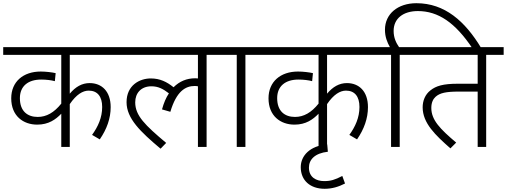

<svg xmlns="http://www.w3.org/2000/svg" viewBox="-20 -916 3160 1197"><path d="M735 -574V-622H0V-574H362V-270C317 -214 270 -187 215 -187C152 -187 104 -222 104 -304C104 -379 155 -420 237 -420C268 -420 300 -416 322 -410L327 -460C306 -465 266 -470 234 -470C125 -470 50 -407 50 -303C50 -193 125 -139 212 -139C283 -139 327 -171 362 -207V0H415V-267C456 -327 496 -351 533 -351C587 -351 617 -315 617 -249C617 -183 591 -126 554 -75L602 -47C646 -111 670 -178 670 -248C670 -347 614 -398 539 -398C491 -398 451 -375 415 -332V-574Z M720 -574H1214V-427C1208 -427 1203 -428 1197 -428C1144 -428 1099 -409 1062 -372C1020 -406 977 -427 920 -427C851 -427 769 -385 769 -279C769 -177 856 -94 981 11L1016 -25C884 -136 823 -195 823 -278C823 -336 860 -378 924 -378C967 -378 998 -361 1033 -334C1015 -307 1001 -274 990 -234L1042 -219C1080 -347 1136 -380 1194 -380C1201 -380 1208 -379 1214 -378V0H1268V-574H1377V-622H720Z M1510 -574H1619V-622H1362V-574H1456V0H1510Z M2339 -574V-622H1604V-574H1966V-270C1921 -214 1874 -187 1819 -187C1756 -187 1708 -222 1708 -304C1708 -379 1759 -420 1841 -420C1872 -420 1904 -416 1926 -410L1931 -460C1910 -465 1870 -470 1838 -470C1729 -470 1654 -407 1654 -303C1654 -193 1729 -139 1816 -139C1887 -139 1931 -171 1966 -207V0H2019V-267C2060 -327 2100 -351 2137 -351C2191 -351 2221 -315 2221 -249C2221 -183 2195 -126 2158 -75L2206 -47C2250 -111 2274 -178 2274 -248C2274 -347 2218 -398 2143 -398C2095 -398 2055 -375 2019 -332V-574Z M2131 228 2114 181C2068 205 2042 213 2001 213C1952 213 1906 190 1906 129C1906 78 1944 39 2024 30L2020 -16C1912 -7 1855 55 1855 126C1855 209 1914 261 2004 261C2051 261 2092 248 2131 228Z M2418 -574V0H2472V-574H2581V-622H2468C2450 -648 2434 -680 2434 -723C2434 -801 2494 -847 2585 -847C2712 -847 2818 -775 2925 -615H2981C2879 -785 2752 -896 2576 -896C2460 -896 2380 -829 2380 -731C2380 -686 2394 -652 2411 -622H2324V-574Z M3011 -574H3120V-622H2566V-574H2958V-394H2834C2742 -394 2698 -380 2664 -353C2630 -327 2615 -287 2615 -247C2615 -148 2695 -73 2788 9L2824 -27C2725 -111 2669 -167 2669 -243C2669 -278 2681 -299 2695 -312C2722 -337 2762 -345 2840 -345H2958V0H3011Z"/></svg>

Font: Noto Sans Devanagari UI Light
Style: Regular
Weight: 300
Designer: Jelle Bosma - Monotype Design Team
Foundry: Monotype Imaging Inc.
Version: Version 2.004